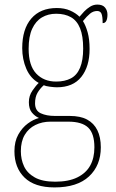

<svg xmlns="http://www.w3.org/2000/svg" viewBox="-20 -577 506 838"><path d="M218 241Q131 241 87 198Q43 155 43 83Q43 40 60 10Q77 -20 101.5 -38Q126 -56 150 -62Q132 -70 119 -86Q106 -102 106 -131Q106 -159 121.5 -181.5Q137 -204 149 -215Q113 -235 95 -276.5Q77 -318 77 -367Q77 -450 116.5 -496Q156 -542 228 -542Q261 -542 286 -531Q311 -520 327 -504Q336 -515 347.5 -527Q359 -539 373.5 -548Q388 -557 405 -557Q428 -557 438.5 -544Q449 -531 449 -513Q449 -496 444 -486Q439 -476 428 -476Q428 -505 423 -517Q418 -529 404 -529Q387 -529 373 -517.5Q359 -506 342 -485Q354 -466 362.5 -436Q371 -406 371 -363Q371 -287 335 -241.5Q299 -196 228 -196Q217 -196 198 -198.5Q179 -201 171 -205Q155 -191 144 -172.5Q133 -154 133 -126Q133 -94 158 -82.5Q183 -71 219 -71H284Q331 -71 360.5 -55Q390 -39 405 -8.5Q420 22 420 66Q420 145 368.5 193Q317 241 218 241ZM221 216Q279 216 317 197.5Q355 179 373.5 146Q392 113 392 66Q392 6 365 -20Q338 -46 278 -46H200Q164 -46 134.5 -31.5Q105 -17 88 11.5Q71 40 71 83Q71 119 85 149Q99 179 132 197.5Q165 216 221 216ZM225 -221Q263 -221 289.5 -235Q316 -249 329.5 -281.5Q343 -314 343 -365Q343 -420 329.5 -453.5Q316 -487 289.5 -502Q263 -517 225 -517Q190 -517 163 -501Q136 -485 120.5 -451.5Q105 -418 105 -364Q105 -291 138 -256Q171 -221 225 -221Z"/></svg>

Font: Noto Serif Khmer SemiCondensed Thin
Style: Regular
Weight: 250
Width: 4
Designer: Danh Hong and the Monotype Design Team
Foundry: Monotype Imaging Inc.
Version: Version 2.004